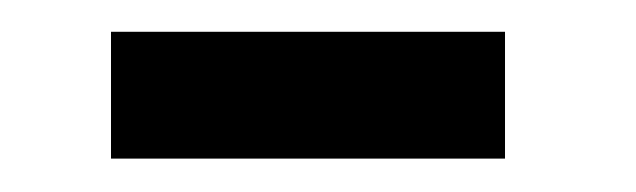

<svg xmlns="http://www.w3.org/2000/svg" viewBox="-20 -276 394 119"><path d="M48.8 -177.7V-256.3H293V-177.7Z"/></svg>

Font: Pontano Sans SemiBold
Style: Regular
Weight: 600
Designer: Vernon Adams
Foundry: Vernon Adams
Version: Version 2.001